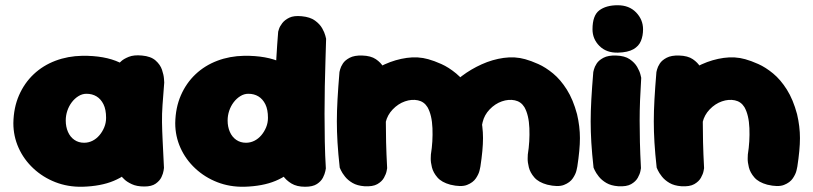

<svg xmlns="http://www.w3.org/2000/svg" viewBox="-20 -712 3104 733"><path d="M294 1Q239 2 191.5 -16.5Q144 -35 107.5 -69Q71 -103 51 -147.5Q31 -192 31 -242Q32 -301 52.5 -348Q73 -395 108.5 -428.5Q144 -462 191.5 -480Q239 -498 294 -499Q380 -500 436.5 -473.5Q493 -447 521 -391.5Q549 -336 549 -250Q549 -200 535.5 -155.5Q522 -111 492.5 -76.5Q463 -42 414 -21.5Q365 -1 294 1ZM301 -167Q318 -167 333 -174.5Q348 -182 359.5 -195.5Q371 -209 378 -226Q385 -243 385 -262Q385 -294 375 -314Q365 -334 348.5 -344Q332 -354 310 -354Q294 -354 279.5 -345Q265 -336 254 -321.5Q243 -307 237 -289Q231 -271 231 -252Q231 -228 239.5 -208.5Q248 -189 264 -178Q280 -167 301 -167ZM531 0Q502 0 483 -9Q464 -18 455 -27Q446 -36 446 -36Q439 -109 433 -177.5Q427 -246 427 -318Q427 -390 434 -470Q434 -470 443 -478.5Q452 -487 471.5 -495Q491 -503 522 -500Q556 -497 574 -481Q592 -465 598.5 -445.5Q605 -426 606 -411.5Q607 -397 607 -397Q603 -346 600.5 -311.5Q598 -277 598.5 -245Q599 -213 601 -173Q603 -133 606 -71Q606 -71 604.5 -60.5Q603 -50 596.5 -36Q590 -22 574.5 -11Q559 0 531 0Z M912 1Q857 2 809.5 -16.5Q762 -35 725.5 -69Q689 -103 669 -147.5Q649 -192 649 -242Q650 -301 670.5 -348Q691 -395 726.5 -428.5Q762 -462 809.5 -480Q857 -498 912 -499Q998 -500 1054.5 -473.5Q1111 -447 1139 -391.5Q1167 -336 1167 -250Q1167 -200 1153.5 -155.5Q1140 -111 1110.5 -76.5Q1081 -42 1032 -21.5Q983 -1 912 1ZM919 -167Q936 -167 951 -174.5Q966 -182 977.5 -195.5Q989 -209 996 -226Q1003 -243 1003 -262Q1003 -294 993 -314Q983 -334 966.5 -344Q950 -354 928 -354Q912 -354 897.5 -345Q883 -336 872 -321.5Q861 -307 855 -289Q849 -271 849 -252Q849 -228 857.5 -208.5Q866 -189 882 -178Q898 -167 919 -167ZM1145 1Q1113 1 1092.5 -11.5Q1072 -24 1060.5 -41Q1049 -58 1044.5 -70.5Q1040 -83 1040 -83Q1036 -126 1033.5 -175.5Q1031 -225 1030 -277.5Q1029 -330 1030.5 -383.5Q1032 -437 1035 -489.5Q1038 -542 1042 -591Q1042 -591 1045 -601Q1048 -611 1057.5 -623.5Q1067 -636 1084.5 -644.5Q1102 -653 1132 -650Q1164 -647 1182.5 -633.5Q1201 -620 1210 -604Q1219 -588 1222 -576Q1225 -564 1225 -564Q1224 -526 1222.5 -479.5Q1221 -433 1220 -382Q1219 -331 1219 -277.5Q1219 -224 1220 -171Q1221 -118 1224 -69Q1224 -69 1222 -58.5Q1220 -48 1213 -34Q1206 -20 1190 -9.5Q1174 1 1145 1Z M1699 -7Q1666 -16 1650 -34.5Q1634 -53 1629 -73Q1624 -93 1624.5 -107.5Q1625 -122 1625 -122Q1633 -172 1631 -222.5Q1629 -273 1612 -303Q1599 -324 1575.5 -329Q1552 -334 1526 -325Q1500 -316 1479 -294Q1459 -273 1452.5 -245.5Q1446 -218 1446 -192Q1446 -166 1444 -150Q1443 -129 1442.5 -119Q1442 -109 1442.5 -103Q1443 -97 1441 -86Q1441 -86 1440.5 -77.5Q1440 -69 1435 -57.5Q1430 -46 1416 -37Q1402 -28 1374 -26Q1352 -25 1334.5 -37.5Q1317 -50 1307 -62.5Q1297 -75 1297 -75Q1288 -87 1286 -99.5Q1284 -112 1284.5 -131.5Q1285 -151 1283 -183Q1277 -223 1276 -248Q1275 -273 1278.5 -291Q1282 -309 1291 -326.5Q1300 -344 1316 -368Q1339 -396 1373.5 -422Q1408 -448 1449 -466.5Q1490 -485 1533 -491Q1576 -497 1615 -486Q1637 -480 1665 -467.5Q1693 -455 1721.5 -431.5Q1750 -408 1774 -370Q1798 -332 1813 -276Q1824 -229 1824 -185Q1824 -141 1814 -76Q1814 -76 1811 -62Q1808 -48 1797 -31.5Q1786 -15 1763 -6Q1740 3 1699 -7ZM1371 -1Q1344 -3 1326 -13.5Q1308 -24 1297 -38Q1286 -52 1281.5 -62Q1277 -72 1277 -72Q1271 -126 1268.5 -168Q1266 -210 1266 -248.5Q1266 -287 1268.5 -332Q1271 -377 1276 -437Q1276 -437 1278.5 -447Q1281 -457 1289 -469.5Q1297 -482 1315 -491.5Q1333 -501 1363 -500Q1396 -499 1415 -486Q1434 -473 1443.5 -456.5Q1453 -440 1456 -427.5Q1459 -415 1459 -415Q1456 -367 1454.5 -328Q1453 -289 1453 -251Q1453 -213 1454 -169.5Q1455 -126 1458 -70Q1458 -70 1456 -59Q1454 -48 1446 -33.5Q1438 -19 1420.5 -9Q1403 1 1371 -1ZM2069 -7Q2036 -16 2020 -34.5Q2004 -53 1999 -73Q1994 -93 1994.5 -107.5Q1995 -122 1995 -122Q2003 -172 2001 -222.5Q1999 -273 1982 -303Q1969 -324 1945.5 -329Q1922 -334 1896 -325Q1870 -316 1849 -294Q1829 -273 1822.5 -245.5Q1816 -218 1816 -192Q1816 -166 1814 -150Q1813 -129 1813 -119Q1813 -109 1813 -103Q1813 -97 1811 -86Q1811 -86 1810.5 -77.5Q1810 -69 1805 -57.5Q1800 -46 1786 -37Q1772 -28 1744 -26Q1722 -25 1704.5 -37.5Q1687 -50 1677 -62.5Q1667 -75 1667 -75Q1658 -87 1656 -99.5Q1654 -112 1654.5 -131.5Q1655 -151 1653 -183Q1647 -223 1646 -248Q1645 -273 1648.5 -291Q1652 -309 1661 -326.5Q1670 -344 1686 -368Q1709 -396 1743.5 -422Q1778 -448 1819 -466.5Q1860 -485 1903 -491Q1946 -497 1985 -486Q2007 -480 2035 -467.5Q2063 -455 2091.5 -431.5Q2120 -408 2144 -370Q2168 -332 2183 -276Q2194 -229 2194 -185Q2194 -141 2184 -76Q2184 -76 2181 -62Q2178 -48 2167 -31.5Q2156 -15 2133 -6Q2110 3 2069 -7Z M2340 -1Q2313 -3 2295 -13.5Q2277 -24 2266 -38Q2255 -52 2250.5 -62Q2246 -72 2246 -72Q2240 -126 2237.5 -168Q2235 -210 2235 -248.5Q2235 -287 2237.5 -332Q2240 -377 2245 -437Q2245 -437 2247.5 -447Q2250 -457 2258 -469.5Q2266 -482 2284 -491.5Q2302 -501 2332 -500Q2365 -499 2384 -486Q2403 -473 2412.5 -456.5Q2422 -440 2425 -427.5Q2428 -415 2428 -415Q2425 -367 2423.5 -328Q2422 -289 2422 -251Q2422 -213 2423 -169.5Q2424 -126 2427 -70Q2427 -70 2425 -59Q2423 -48 2415 -33.5Q2407 -19 2389.5 -9Q2372 1 2340 -1ZM2339 -511Q2295 -510 2268.5 -536.5Q2242 -563 2242 -600Q2242 -653 2268 -672.5Q2294 -692 2338 -692Q2382 -692 2408.5 -664.5Q2435 -637 2435 -600Q2435 -576 2427 -556Q2419 -536 2398 -524Q2377 -512 2339 -511Z M2909 -7Q2876 -16 2860 -34.5Q2844 -53 2839 -73Q2834 -93 2834.5 -107.5Q2835 -122 2835 -122Q2843 -172 2841 -222.5Q2839 -273 2822 -303Q2809 -324 2785.5 -329Q2762 -334 2736 -325Q2710 -316 2689 -294Q2669 -273 2662.5 -245.5Q2656 -218 2656 -192Q2656 -166 2654 -150Q2653 -129 2652.5 -119Q2652 -109 2652.5 -103Q2653 -97 2651 -86Q2651 -86 2650.5 -77.5Q2650 -69 2645 -57.5Q2640 -46 2626 -37Q2612 -28 2584 -26Q2562 -25 2544.5 -37.5Q2527 -50 2517 -62.5Q2507 -75 2507 -75Q2498 -87 2496 -99.5Q2494 -112 2494.5 -131.5Q2495 -151 2493 -183Q2487 -223 2486 -248Q2485 -273 2488.5 -291Q2492 -309 2501 -326.5Q2510 -344 2526 -368Q2549 -396 2583.5 -422Q2618 -448 2659 -466.5Q2700 -485 2743 -491Q2786 -497 2825 -486Q2847 -480 2875 -467.5Q2903 -455 2931.5 -431.5Q2960 -408 2984 -370Q3008 -332 3023 -276Q3034 -229 3034 -185Q3034 -141 3024 -76Q3024 -76 3021 -62Q3018 -48 3007 -31.5Q2996 -15 2973 -6Q2950 3 2909 -7ZM2581 -1Q2554 -3 2536 -13.5Q2518 -24 2507 -38Q2496 -52 2491.5 -62Q2487 -72 2487 -72Q2481 -126 2478.5 -168Q2476 -210 2476 -248.5Q2476 -287 2478.5 -332Q2481 -377 2486 -437Q2486 -437 2488.5 -447Q2491 -457 2499 -469.5Q2507 -482 2525 -491.5Q2543 -501 2573 -500Q2606 -499 2625 -486Q2644 -473 2653.5 -456.5Q2663 -440 2666 -427.5Q2669 -415 2669 -415Q2666 -367 2664.5 -328Q2663 -289 2663 -251Q2663 -213 2664 -169.5Q2665 -126 2668 -70Q2668 -70 2666 -59Q2664 -48 2656 -33.5Q2648 -19 2630.5 -9Q2613 1 2581 -1Z"/></svg>

Font: Sour Gummy Black
Style: Regular
Weight: 900
Designer: Stefie Justprince
Foundry: Eifetstype
Version: Version 1.000